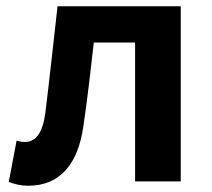

<svg xmlns="http://www.w3.org/2000/svg" viewBox="-20 -580 678 614"><path d="M70 14C171 14 230 -54 247 -179C260 -267 270 -356 280 -444H412V0H558V-560H164C151 -446 139 -332 125 -219C116 -152 93 -126 60 -126C49 -126 41 -128 33 -130L8 2C28 9 46 14 70 14Z"/></svg>

Font: Noto Sans CJK SC
Style: Bold
Weight: 700
Designer: Ryoko NISHIZUKA 西塚涼子 (kana, bopomofo & ideographs); Paul D. Hunt (Latin, Greek & Cyrillic); Sandoll Communications 산돌커뮤니
Foundry: Adobe
Version: Version 2.004;hotconv 1.0.118;makeotfexe 2.5.65603